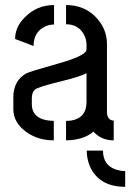

<svg xmlns="http://www.w3.org/2000/svg" viewBox="-20 -550 510 751"><path d="M469.7 180.7Q368.2 180.7 332 101.6Q319.3 71.3 319.3 39.1H382.8Q382.8 97.7 436.5 114.3Q453.1 119.1 469.7 119.1ZM32.2 -123Q32.2 -69.3 85 -32.2Q129.9 -1 190.4 -1V-77.1Q105.5 -79.1 104.5 -141.6V-168Q105.5 -189.5 116.2 -199.2Q127.9 -210 220.7 -232.4Q293 -250 318.4 -263.7V-151.4Q318.4 -87.9 256.8 -78.1Q247.1 -77.1 238.3 -77.1V-1Q306.6 -2 345.7 -35.2Q376 -1 424.8 -1V-78.1Q399.4 -80.1 398.4 -110.4V-377.9Q398.4 -440.4 350.6 -487.3Q305.7 -530.3 238.3 -530.3V-455.1Q284.2 -455.1 306.6 -418Q318.4 -398.4 318.4 -375V-356.4Q318.4 -332 202.1 -299.8Q97.7 -270.5 82 -262.7Q32.2 -233.4 32.2 -169.9ZM39.1 -397.5 111.3 -370.1Q111.3 -424.8 156.2 -446.3Q172.9 -454.1 191.4 -454.1V-530.3Q124 -530.3 76.2 -481.4Q39.1 -444.3 39.1 -397.5Z"/></svg>

Font: Post No Bills Colombo SemiBold
Style: Regular
Weight: 600
Designer: Kosala Senevirathne, Siva Puranthara, Lasantha Premarathna, Tharique Azeez
Foundry: Mooniak
Version: Version 1.220 ; ttfautohint (v1.6)